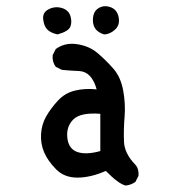

<svg xmlns="http://www.w3.org/2000/svg" viewBox="-20 -570 540 614"><path d="M381.8 23.4Q358.4 17.6 318.4 -23.4Q269.5 -2 227.5 -2Q185.5 -2 159.2 -28.8Q132.8 -55.7 121.1 -83Q109.4 -110.4 111.3 -141.6Q113.3 -172.9 127.9 -198.2Q142.6 -223.6 165 -248Q187.5 -272.5 219.7 -280.3Q252 -288.1 289.1 -284.2Q273.4 -340.8 233.4 -342.8Q193.4 -344.7 177.7 -346.7L158.2 -356.4Q146.5 -372.1 148.4 -393.6L158.2 -413.1Q187.5 -434.6 226.6 -428.7Q265.6 -422.9 292.5 -399.9Q319.3 -377 342.8 -350.1Q366.2 -323.2 374 -280.3Q381.8 -237.3 378.4 -196.3Q375 -155.3 376.5 -117.2Q377.9 -79.1 413.1 -43Q424.8 -29.3 422.9 -7.8L413.1 11.7Q399.4 21.5 381.8 23.4ZM300.8 -86.9Q300.8 -153.3 300.8 -206.1Q237.3 -210.9 214.4 -188Q191.4 -165 195.3 -129.4Q199.2 -93.8 227.1 -84Q254.9 -74.2 300.8 -86.9ZM164.1 -460Q144.5 -463.9 132.8 -474.1Q121.1 -484.4 118.2 -507.3Q115.2 -530.3 135.7 -540.5Q156.2 -550.8 177.7 -544.4Q199.2 -538.1 205.1 -519Q210.9 -500 205.1 -484.9Q199.2 -469.7 164.1 -460ZM312.5 -460Q279.3 -470.7 277.3 -500.5Q275.4 -530.3 293 -542.5Q310.5 -554.7 332.5 -547.4Q354.5 -540 359.4 -515.1Q364.3 -490.2 347.7 -475.1Q331.1 -460 312.5 -460Z"/></svg>

Font: JasonHandwriting4
Style: Regular
Weight: 400
Version: Version 1.01.21